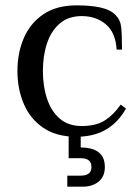

<svg xmlns="http://www.w3.org/2000/svg" viewBox="-20 -500 523 716"><path d="M265 10Q191 10 142 -23Q93 -56 69 -112Q45 -168 45 -235Q45 -303 69 -358.5Q93 -414 142 -447Q191 -480 265 -480Q318 -480 354.5 -472Q391 -464 410 -445Q429 -426 432 -398.5Q435 -371 435 -315H415Q411 -379 374.5 -409.5Q338 -440 285 -440Q235 -440 203 -412.5Q171 -385 155.5 -339Q140 -293 140 -235Q140 -178 155.5 -131.5Q171 -85 203 -57.5Q235 -30 285 -30Q338 -30 371 -51Q404 -72 430 -110L450 -95Q428 -57 400 -34Q372 -11 338.5 -0.5Q305 10 265 10ZM231 196V155H281Q301 155 311 147Q321 139 321 123Q321 106 311 98Q301 90 281 90H236V0H281V50Q325 50 348 68Q371 86 371 123Q371 158 348 177Q325 196 291 196Z"/></svg>

Font: El Messiri
Style: Regular
Weight: 400
Designer: Mohamed Gaber
Foundry: Kief Type Foundry
Version: Version 2.020